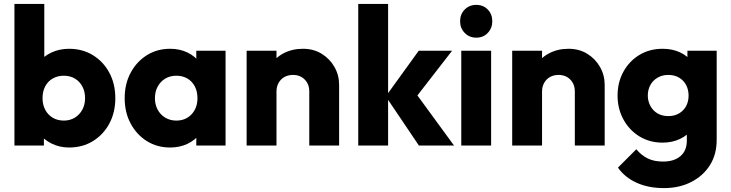

<svg xmlns="http://www.w3.org/2000/svg" viewBox="-20 -746 3747 984"><path d="M334 10Q285 10 244 -10.5Q203 -31 177 -65.5Q151 -100 147 -143V-348Q151 -391 177 -424.5Q203 -458 244 -477Q285 -496 334 -496Q403 -496 456.5 -463Q510 -430 540.5 -373Q571 -316 571 -243Q571 -170 540.5 -113Q510 -56 456.5 -23Q403 10 334 10ZM54 0V-726H207V-367L182 -249L205 -131V0ZM307 -128Q339 -128 363.5 -143Q388 -158 402 -184Q416 -210 416 -243Q416 -277 402 -303Q388 -329 363.5 -343.5Q339 -358 307 -358Q275 -358 250 -343.5Q225 -329 211.5 -303Q198 -277 198 -243Q198 -209 212 -183Q226 -157 250.5 -142.5Q275 -128 307 -128Z M852 10Q785 10 732.5 -23Q680 -56 649.5 -113Q619 -170 619 -243Q619 -316 649.5 -373Q680 -430 732.5 -463Q785 -496 852 -496Q901 -496 940.5 -477Q980 -458 1005 -424.5Q1030 -391 1033 -348V-138Q1030 -95 1005.5 -61.5Q981 -28 941 -9Q901 10 852 10ZM883 -128Q932 -128 962 -160.5Q992 -193 992 -243Q992 -277 978.5 -303Q965 -329 940.5 -343.5Q916 -358 884 -358Q852 -358 827.5 -343.5Q803 -329 788.5 -303Q774 -277 774 -243Q774 -210 788 -184Q802 -158 827 -143Q852 -128 883 -128ZM986 0V-131L1009 -249L986 -367V-486H1136V0Z M1565 0V-277Q1565 -315 1541.5 -338.5Q1518 -362 1482 -362Q1457 -362 1438 -351.5Q1419 -341 1408 -321.5Q1397 -302 1397 -277L1338 -306Q1338 -363 1363 -406Q1388 -449 1432.5 -472.5Q1477 -496 1533 -496Q1587 -496 1628.5 -470.5Q1670 -445 1694 -403Q1718 -361 1718 -311V0ZM1244 0V-486H1397V0Z M2127 0 1957 -252 2126 -486H2297L2093 -223L2098 -286L2307 0ZM1816 0V-726H1969V0Z M2344 0V-486H2497V0ZM2421 -553Q2385 -553 2361.5 -577.5Q2338 -602 2338 -637Q2338 -673 2361.5 -697Q2385 -721 2421 -721Q2457 -721 2480 -697Q2503 -673 2503 -637Q2503 -602 2480 -577.5Q2457 -553 2421 -553Z M2926 0V-277Q2926 -315 2902.5 -338.5Q2879 -362 2843 -362Q2818 -362 2799 -351.5Q2780 -341 2769 -321.5Q2758 -302 2758 -277L2699 -306Q2699 -363 2724 -406Q2749 -449 2793.5 -472.5Q2838 -496 2894 -496Q2948 -496 2989.5 -470.5Q3031 -445 3055 -403Q3079 -361 3079 -311V0ZM2605 0V-486H2758V0Z M3383 218Q3303 218 3242.5 190.5Q3182 163 3147 113L3241 19Q3267 50 3299.5 66Q3332 82 3378 82Q3435 82 3467.5 54Q3500 26 3500 -25V-149L3526 -255L3503 -361V-486H3653V-29Q3653 46 3618 101Q3583 156 3522 187Q3461 218 3383 218ZM3376 -15Q3309 -15 3257 -47Q3205 -79 3175 -134Q3145 -189 3145 -256Q3145 -324 3175 -378.5Q3205 -433 3257 -464.5Q3309 -496 3376 -496Q3426 -496 3465.5 -477.5Q3505 -459 3529.5 -425.5Q3554 -392 3557 -348V-163Q3554 -120 3529.5 -86.5Q3505 -53 3465 -34Q3425 -15 3376 -15ZM3405 -151Q3437 -151 3460.5 -165Q3484 -179 3496.5 -202.5Q3509 -226 3509 -256Q3509 -286 3496.5 -310Q3484 -334 3460.5 -348Q3437 -362 3405 -362Q3374 -362 3350 -348Q3326 -334 3313 -310Q3300 -286 3300 -256Q3300 -228 3313 -203.5Q3326 -179 3349.5 -165Q3373 -151 3405 -151Z"/></svg>

Font: Outfit Thin
Style: Bold
Weight: 700
Version: Version 1.100;gftools[0.9.27]